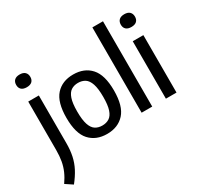

<svg xmlns="http://www.w3.org/2000/svg" viewBox="-223 -1075 1647 1575"><g transform="rotate(-30 601.0 -287.5)"><path d="M49.5 233 -17.5 188.5Q12.5 145.5 30.5 104.5Q48.5 63.5 56.8 17.5Q65 -28.5 65 -86V-544H165.5V-91.5Q165.5 -26.5 154 27.8Q142.5 82 116.8 131.5Q91 181 49.5 233ZM114.5 -651.5Q81.5 -651.5 64.5 -667.2Q47.5 -683 47.5 -711Q47.5 -739.5 64.5 -755.8Q81.5 -772 114.5 -772Q147.5 -772 164.5 -755.8Q181.5 -739.5 181.5 -711Q181.5 -683 164.5 -667.2Q147.5 -651.5 114.5 -651.5Z M494.5 10Q391 10 330.2 -56.5Q269.5 -123 269.5 -271Q269.5 -419 329.8 -485.8Q390 -552.5 494.5 -552.5Q599 -552.5 659.5 -485.5Q720 -418.5 720 -271.5Q720 -124 659.2 -57Q598.5 10 494.5 10ZM494.5 -69.5Q532.5 -69.5 560.2 -87.2Q588 -105 602.8 -148.5Q617.5 -192 617.5 -269.5Q617.5 -349 602.5 -393.2Q587.5 -437.5 560 -455.2Q532.5 -473 494.5 -473Q457 -473 429.5 -455.5Q402 -438 387 -394.2Q372 -350.5 372 -272.5Q372 -193.5 386.8 -149.2Q401.5 -105 429 -87.2Q456.5 -69.5 494.5 -69.5Z M825 0V-808H925.5V0Z M1055 0V-544H1155.5V0ZM1105 -650.5Q1072 -650.5 1055 -666.2Q1038 -682 1038 -710Q1038 -738.5 1055 -754.8Q1072 -771 1105 -771Q1138 -771 1155 -754.8Q1172 -738.5 1172 -710Q1172 -682 1155 -666.2Q1138 -650.5 1105 -650.5Z"/></g></svg>

Font: Encode Sans SmCnd Md
Style: Regular
Weight: 500
Width: 4
Designer: Multiple Designers
Foundry: Impallari Type
Version: Version 3.002; ttfautohint (v1.8.3) -l 8 -r 50 -G 200 -x 14 